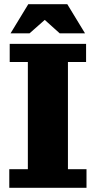

<svg xmlns="http://www.w3.org/2000/svg" viewBox="-20 -890 454 910"><path d="M24 0V-88H112V-596H26V-682H388V-596H302V-88H390V0ZM30 -732 114 -870H299L383 -732H263L154 -830H231L120 -732Z"/></svg>

Font: Montagu Slab
Style: Bold
Weight: 700
Designer: Florian Karsten
Foundry: Florian Karsten
Version: Version 1.000